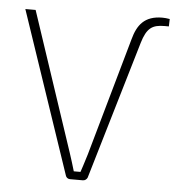

<svg xmlns="http://www.w3.org/2000/svg" viewBox="-51 -752 738 800"><g transform="rotate(5 318.0 -352.0)"><path d="M271 0H325C334 0 341 -6 344 -13L515 -591C534 -655 557 -670 608 -670H626L627 -701C616 -703 605 -704 596 -704C521 -704 492 -663 476 -604L336 -109C319 -52 320 -60 312 -34H284C277 -59 269 -83 261 -108L67 -690H24L253 -13C255 -6 262 0 271 0Z"/></g></svg>

Font: Exo 2 Extra Light
Style: Regular
Weight: 250
Designer: Natanael Gama
Version: Version 1.001;PS 001.001;hotconv 1.0.88;makeotf.lib2.5.64775